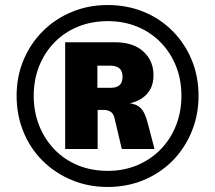

<svg xmlns="http://www.w3.org/2000/svg" viewBox="-20 -734 855 763"><path d="M408 9Q331 9 265 -18.5Q199 -46 149.5 -95Q100 -144 73 -210.5Q46 -277 46 -353Q46 -430 73.5 -495.5Q101 -561 150 -610Q199 -659 265 -686.5Q331 -714 408 -714Q485 -714 551 -687Q617 -660 666 -610.5Q715 -561 742 -495.5Q769 -430 769 -353Q769 -277 741.5 -210.5Q714 -144 665.5 -95Q617 -46 551 -18.5Q485 9 408 9ZM408 -55Q472 -55 525.5 -77.5Q579 -100 618.5 -140.5Q658 -181 679.5 -235.5Q701 -290 701 -353Q701 -417 679.5 -471Q658 -525 618.5 -565.5Q579 -606 525.5 -628Q472 -650 408 -650Q344 -650 290 -628Q236 -606 196.5 -565.5Q157 -525 135.5 -471Q114 -417 114 -353Q114 -290 135.5 -235.5Q157 -181 196.5 -140Q236 -99 290 -77Q344 -55 408 -55ZM239 -142V-566H437Q510 -566 550 -529Q590 -492 590 -435Q590 -384 557.5 -354Q525 -324 467 -319L490 -324Q521 -322 539 -304.5Q557 -287 568 -241L594 -142H464L435 -265Q431 -283 419.5 -290Q408 -297 394 -297H351L368 -308V-142ZM367 -385H419Q443 -385 455 -395.5Q467 -406 467 -429Q467 -452 454.5 -462.5Q442 -473 419 -473H367Z"/></svg>

Font: Nunito Sans 10pt Black
Style: Regular
Weight: 900
Designer: Vernon Adams
Foundry: Vernon Adams
Version: Version 3.101;gftools[0.9.27]